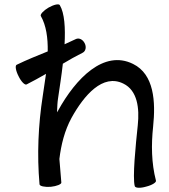

<svg xmlns="http://www.w3.org/2000/svg" viewBox="-20 -849 783 889"><path d="M103 -458C133 -473 163 -490 193 -507C188 -473 183 -438 178 -405C157 -270 151 -132 163 4C163 13 187 18 215 16C243 13 265 4 264 -4C261 -38 258 -75 255 -113C263 -179 279 -244 311 -303C369 -408 456 -509 551 -462C617 -430 626 -347 618 -270C608 -175 593 -28 604 13C607 22 630 23 657 15C685 8 705 -5 702 -13C681 -94 680 -179 689 -263C701 -378 694 -505 596 -553C461 -620 331 -486 249 -337C247 -334 246 -332 244 -329C245 -355 246 -377 249 -395C256 -444 265 -499 271 -554C301 -572 331 -589 363 -605C377 -612 381 -632 372 -649C363 -667 345 -675 331 -668C314 -660 296 -652 279 -644C283 -720 279 -788 257 -825C253 -833 230 -828 205 -814C181 -800 165 -782 169 -775C194 -731 202 -674 201 -611C152 -591 104 -572 57 -549C49 -545 53 -521 66 -496C78 -471 95 -454 103 -458Z"/></svg>

Font: Nupuram Medium
Style: Regular
Weight: 500
Designer: Santhosh Thottingal (santhosh.thottingal@gmail.com)
Foundry: SMC
Version: Version 1.000